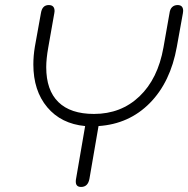

<svg xmlns="http://www.w3.org/2000/svg" viewBox="-20 -730 745 760"><path d="M705 -687 704 -678 680 -545Q655 -405 573 -322Q491 -239 370 -231L334 -22Q328 10 301 10Q280 10 280 -11Q280 -18 281 -22L317 -231Q222 -240 167 -305.5Q112 -371 112 -475Q112 -509 118 -545L142 -678Q147 -710 173 -710Q196 -710 196 -686L195 -678L171 -542Q163 -497 163 -464Q163 -373 211 -326Q259 -279 352 -279Q459 -279 532 -348.5Q605 -418 627 -542L651 -678Q653 -694 661.5 -702Q670 -710 683 -710Q705 -710 705 -687Z"/></svg>

Font: Kodchasan ExtraLight
Style: Italic
Weight: 275
Italic angle: -10°
Version: Version 1.000; ttfautohint (v1.6)